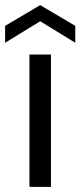

<svg xmlns="http://www.w3.org/2000/svg" viewBox="-45 -730 314 750"><path d="M70 0V-517H154V0ZM-25 -563V-629L112 -710L249 -629V-563L112 -647Z"/></svg>

Font: DM Sans 11pt
Style: Regular
Weight: 400
Version: Version 4.004;gftools[0.9.30]